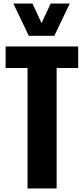

<svg xmlns="http://www.w3.org/2000/svg" viewBox="-20 -1075 473 1095"><path d="M137 0V-687H12V-810H426V-687H303V0ZM144 -871 56 -1055H165L217 -943L269 -1055H378L290 -871Z"/></svg>

Font: Oswald SemiBold
Style: Regular
Weight: 600
Designer: Vernon Adams
Foundry: Vernon Adams
Version: Version 4.100; ttfautohint (v1.8.1.43-b0c9)